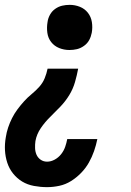

<svg xmlns="http://www.w3.org/2000/svg" viewBox="-21 -548 541 791"><path d="M265 -342Q243 -342 223 -350Q203 -358 190 -374.5Q177 -391 174 -413Q171 -435 175 -458Q177 -473 185 -487.5Q193 -502 206.5 -511.5Q220 -521 235 -524.5Q250 -528 266 -528Q288 -528 308 -520Q328 -512 341 -495.5Q354 -479 357.5 -457Q361 -435 357 -413Q354 -397 346.5 -383Q339 -369 325 -359Q311 -349 296 -345.5Q281 -342 265 -342ZM173 223Q146 223 119 218Q92 213 70.5 200Q49 187 33 167Q17 147 9 122.5Q1 98 -0.5 71.5Q-2 45 3 17Q6 -3 12.5 -22.5Q19 -42 28.5 -61Q38 -80 51 -97.5Q64 -115 78.5 -131Q93 -147 109.5 -160.5Q126 -174 140.5 -190Q155 -206 163 -225.5Q171 -245 175 -265H301Q296 -238 288 -210Q280 -182 264.5 -156.5Q249 -131 228 -109Q207 -87 185.5 -66Q164 -45 147 -20Q130 5 125 33Q123 47 123.5 62Q124 77 129.5 89.5Q135 102 146.5 110Q158 118 173 118Q189 118 204.5 109.5Q220 101 231 87Q242 73 247.5 57Q253 41 256 25H380Q375 50 366.5 74.5Q358 99 345 122Q332 145 313 164.5Q294 184 271.5 198Q249 212 223.5 217.5Q198 223 173 223Z"/></svg>

Font: Iosevka Curly Slab Extrabold
Style: Italic
Weight: 800
Italic angle: -9°
Monospace: yes
Designer: Belleve Invis
Foundry: Belleve Invis
Version: Version 22.1.2; ttfautohint (v1.8.4)